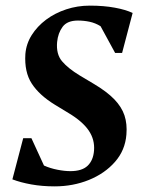

<svg xmlns="http://www.w3.org/2000/svg" viewBox="-20 -647 521 682"><path d="M174.1 15Q129.6 15 91.3 8.1Q53 1.2 24 -9.9L62.4 -156.1H91.6L136.2 -59Q158.7 -49 184 -44.1Q209.2 -39.1 230.1 -39.1Q271.1 -39.1 291.2 -58.2Q311.3 -77.4 314 -112.1Q317.1 -150.9 295.3 -183.1Q273.5 -215.4 224.1 -245.1L174.9 -275Q119.4 -309 92.8 -350.1Q66.1 -391.1 70.1 -454.9Q73.1 -491.5 92.7 -522.5Q112.3 -553.5 143.7 -577.1Q175.2 -600.6 215.2 -613.8Q255.1 -627 298.9 -627Q348.9 -627 388 -619.7Q427.1 -612.5 451.1 -600.9L413.7 -459H388.9L337.2 -553.9Q318.6 -565.4 298.3 -569.7Q278 -574 256.7 -574Q218.9 -574 202.4 -551.8Q186 -529.6 182.9 -497.9Q178.9 -454.7 200.4 -429.4Q221.9 -404 263 -379.1L311.9 -349.9Q359.1 -322 385.7 -294.6Q412.2 -267.2 422.2 -236.9Q432.2 -206.5 429 -169.1Q424.7 -113.5 388.6 -72.2Q352.5 -30.9 296 -7.9Q239.5 15 174.1 15Z"/></svg>

Font: Ancizar Serif Light
Style: Italic
Weight: 300
Italic angle: -4°
Designer: Cesar Puertas, Viviana Monsalve, Julian Moncada, Julian Prieto, Jose Castro, Felipe Aragon, Mariel Hernandez, Sara Alarc
Version: Version 8.100